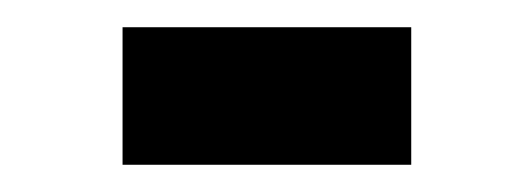

<svg xmlns="http://www.w3.org/2000/svg" viewBox="-20 -390 390 141"><path d="M70 -269V-370H282V-269Z"/></svg>

Font: Inconsolata ExtraCondensed Black
Style: Regular
Weight: 900
Width: 2
Monospace: yes
Designer: Raph Levien, Cyreal, Brenton Simpson
Foundry: Raph Levien, Cyreal, Google
Version: Version 3.001; ttfautohint (v1.8.2.53-6de2)